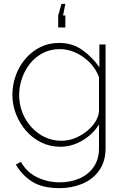

<svg xmlns="http://www.w3.org/2000/svg" viewBox="-20 -750 647 993"><path d="M292 9Q239 9 193 -13.5Q147 -36 114 -74.5Q81 -113 62.5 -160.5Q44 -208 44 -258Q44 -311 61.5 -359.5Q79 -408 111.5 -446Q144 -484 188 -506Q232 -528 286 -528Q355 -528 406.5 -491Q458 -454 494 -402V-520H526V16Q526 85 493 131.5Q460 178 405.5 200.5Q351 223 289 223Q198 223 145.5 189Q93 155 62 101L88 87Q119 142 173.5 167.5Q228 193 289 193Q345 193 391 173Q437 153 464.5 113.5Q492 74 492 16V-106Q460 -55 405.5 -23Q351 9 292 9ZM298 -22Q333 -22 366 -35Q399 -48 427 -70Q455 -92 472 -118.5Q489 -145 492 -172V-351Q476 -394 444 -426.5Q412 -459 372 -477.5Q332 -496 289 -496Q240 -496 200.5 -475Q161 -454 134 -419.5Q107 -385 93 -342.5Q79 -300 79 -258Q79 -211 95.5 -168.5Q112 -126 142.5 -92.5Q173 -59 212.5 -40.5Q252 -22 298 -22ZM318 -730 306 -670H318V-608H281V-670L298 -730Z"/></svg>

Font: Raleway Thin ExtraLight
Style: Regular
Weight: 250
Version: Version 4.026